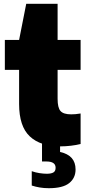

<svg xmlns="http://www.w3.org/2000/svg" viewBox="-20 -760 464 1010"><path d="M297.5 10Q192.5 10 136.5 -42.8Q80.5 -95.5 80.5 -213V-392.5H5.5V-550H80.5L118 -740H283V-550H404V-392.5H283V-240.5Q283 -193 298.5 -175.8Q314 -158.5 354.5 -158.5Q365.5 -158.5 377.2 -159.5Q389 -160.5 404 -163V-2.5Q382.5 3 353.8 6.5Q325 10 297.5 10ZM237 230Q211 230 189 226.2Q167 222.5 147 216V140.5Q166.5 147.5 188.2 150.8Q210 154 226 154Q249 154 260.8 147.2Q272.5 140.5 272.5 122.5Q272.5 89.5 224.5 89.5H201V-10H296V39.5Q377.5 57 377.5 131.5Q377.5 176.5 344 203.2Q310.5 230 237 230Z"/></svg>

Font: Encode Sans SemiCondensed SemiCondensed Black
Style: Regular
Weight: 900
Width: 4
Designer: Multiple Designers
Foundry: Impallari Type
Version: Version 3.000; ttfautohint (v1.8.3) -l 8 -r 50 -G 200 -x 14 